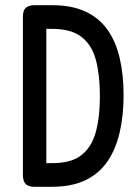

<svg xmlns="http://www.w3.org/2000/svg" viewBox="-20 -708 530 738"><path d="M112 10Q95 10 85 4Q75 -2 71.5 -12.5Q68 -23 68 -36V-644Q68 -657 71.5 -666.5Q75 -676 85 -682Q95 -688 113 -688H182Q256 -688 308.5 -663.5Q361 -639 393 -594Q425 -549 440 -485Q455 -421 455 -343Q455 -262 439.5 -197Q424 -132 392 -86Q360 -40 307.5 -15Q255 10 179 10ZM158 -81H182Q255 -81 294 -112.5Q333 -144 348.5 -201.5Q364 -259 364 -338Q364 -418 349 -476Q334 -534 294 -565.5Q254 -597 181 -597H158Z"/></svg>

Font: Fredoka Condensed
Style: Regular
Weight: 400
Width: 3
Designer: Ben Nathan
Foundry: Milena B. Brandão, Ben Nathan
Version: Version 2.001